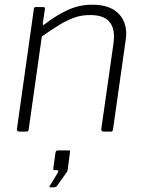

<svg xmlns="http://www.w3.org/2000/svg" viewBox="-20 -560 618 817"><path d="M62 0Q57 0 54 -3.5Q51 -7 52 -11L124 -521Q125 -527 126.5 -528.5Q128 -530 132 -530H163Q168 -530 170 -528Q172 -526 171 -521L162 -460Q161 -450 169 -456Q221 -496 269.5 -518Q318 -540 372 -540Q444 -540 480.5 -506Q517 -472 517 -417Q517 -411 516.5 -404.5Q516 -398 515 -391L461 -10Q460 -4 458 -2Q456 0 451 0H420Q416 0 413 -3.5Q410 -7 411 -11L463 -376Q464 -384 464.5 -391.5Q465 -399 465 -405Q465 -449 440.5 -472.5Q416 -496 363 -496Q328 -496 297.5 -485.5Q267 -475 234 -455Q201 -435 158 -405L102 -9Q101 -4 99 -2Q97 0 91 0H62ZM194 237Q191 237 190.5 234.5Q190 232 193 229L226 175Q229 170 228 167Q227 164 222 164H213Q209 164 207.5 162.5Q206 161 207 155L216 90Q218 80 225 80H274Q279 80 278 86L268 163Q266 167 266 170L224 229Q221 233 218 235Q215 237 208 237Z"/></svg>

Font: Libre Franklin Thin ExtraLight
Style: Italic
Weight: 250
Italic angle: -8°
Version: Version 3.000